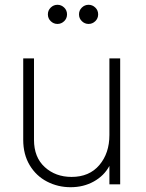

<svg xmlns="http://www.w3.org/2000/svg" viewBox="-20 -770 610 802"><path d="M77 -186V-526H122V-186Q122 -113 167 -72Q212 -31 279 -31Q353 -31 395 -80.5Q437 -130 437 -206V-526H482V0H437V-77Q415 -36 372 -12Q329 12 275 12Q222 12 176.5 -11.5Q131 -35 104 -80Q77 -125 77 -186ZM180 -710Q180 -727 192 -738.5Q204 -750 220 -750Q236 -750 248 -738.5Q260 -727 260 -710Q260 -693 248 -681.5Q236 -670 220 -670Q204 -670 192 -681.5Q180 -693 180 -710ZM350 -750Q366 -750 378 -738.5Q390 -727 390 -710Q390 -693 378 -681.5Q366 -670 350 -670Q334 -670 322 -681.5Q310 -693 310 -710Q310 -727 322 -738.5Q334 -750 350 -750Z"/></svg>

Font: Eudoxus Sans ExtraLight
Style: Regular
Weight: 200
Designer: Stijn de Vries
Foundry: tokotype
Version: Version 2.005